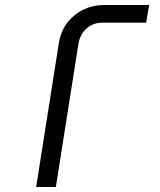

<svg xmlns="http://www.w3.org/2000/svg" viewBox="-20 -750 640 770"><path d="M216 -577Q227 -646 278 -688Q329 -730 401 -730H578L566 -659H389Q354 -659 328 -636.5Q302 -614 295 -577L204 0H125Z"/></svg>

Font: JetBrains Mono Semi Light
Style: Italic
Weight: 350
Italic angle: -9°
Monospace: yes
Designer: Philipp Nurullin, Konstantin Bulenkov
Foundry: JetBrains
Version: 2.002